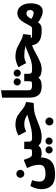

<svg xmlns="http://www.w3.org/2000/svg" viewBox="1298 -2126 1088 3725"><g transform="rotate(-90 1842.5 -264.0)"><path d="M721 0Q678 0 652 -19Q646 93 602 154Q558 215 487 237.5Q416 260 315 260H314Q174 260 104.5 191.5Q35 123 35 -6Q35 -68 54 -125Q73 -182 96 -219L209 -186Q199 -159 190.5 -120Q182 -81 182 -38Q182 74 330 74Q423 74 465 46Q507 18 507 -45Q507 -161 444 -284L603 -348Q623 -286 642 -244Q654 -217 668 -204.5Q682 -192 696.5 -189Q711 -186 736 -186L741 -81ZM255 -414Q255 -446 277.5 -468.5Q300 -491 332 -491Q364 -491 386.5 -468.5Q409 -446 409 -414Q409 -382 386.5 -359.5Q364 -337 332 -337Q300 -337 277.5 -359.5Q255 -382 255 -414Z M1063 -82 1043 0Q986 0 946.5 -14Q907 -28 881 -62Q854 -28 816.5 -14Q779 0 721 0L701 -81L736 -186Q773 -186 787.5 -190Q802 -194 807 -208Q812 -222 812 -257V-338H956V-260Q956 -226 963.5 -211Q971 -196 991.5 -191Q1012 -186 1058 -186ZM727 143Q727 114 747 94Q767 74 796 74Q825 74 845.5 94Q866 114 866 143Q866 172 845.5 192.5Q825 213 796 213Q767 213 747 192.5Q727 172 727 143ZM898 143Q898 114 918.5 94Q939 74 968 74Q997 74 1017 94Q1037 114 1037 143Q1037 172 1017 192.5Q997 213 968 213Q939 213 918.5 192.5Q898 172 898 143Z M1545 -404Q1595 -363 1633 -339Q1671 -315 1727 -302L1708 -155L1606 -150Q1542 -147 1482 -128.5Q1422 -110 1338 -76Q1246 -38 1180.5 -19Q1115 0 1043 0L1023 -80L1058 -186Q1133 -186 1209.5 -203Q1286 -220 1384 -251Q1445 -269 1479 -278L1454 -292Q1412 -316 1380 -326.5Q1348 -337 1289 -337Q1218 -337 1154 -300L1075 -449Q1119 -476 1176.5 -492.5Q1234 -509 1282 -509Q1346 -509 1393 -495Q1440 -481 1471.5 -460Q1503 -439 1545 -404ZM1271 150Q1271 118 1293.5 95.5Q1316 73 1348 73Q1380 73 1402.5 95.5Q1425 118 1425 150Q1425 182 1402.5 204.5Q1380 227 1348 227Q1316 227 1293.5 204.5Q1271 182 1271 150Z M1809 -768 1953 -788V-260Q1953 -215 1977 -200.5Q2001 -186 2053 -186L2058 -82L2038 0Q1963 0 1913.5 -21.5Q1864 -43 1836.5 -99Q1809 -155 1809 -257Z M2380 -82 2360 0Q2303 0 2263.5 -14Q2224 -28 2198 -62Q2171 -28 2133.5 -14Q2096 0 2038 0L2018 -81L2053 -186Q2090 -186 2104.5 -190Q2119 -194 2124 -208Q2129 -222 2129 -257V-338H2273V-260Q2273 -226 2280.5 -211Q2288 -196 2308.5 -191Q2329 -186 2375 -186ZM2046 -475Q2046 -504 2066 -524Q2086 -544 2115 -544Q2144 -544 2164.5 -524Q2185 -504 2185 -475Q2185 -446 2164.5 -425.5Q2144 -405 2115 -405Q2086 -405 2066 -425.5Q2046 -446 2046 -475ZM2217 -475Q2217 -504 2237.5 -524Q2258 -544 2287 -544Q2316 -544 2336 -524Q2356 -504 2356 -475Q2356 -446 2336 -425.5Q2316 -405 2287 -405Q2258 -405 2237.5 -425.5Q2217 -446 2217 -475Z M3136 -77 3116 0Q2975 0 2908.5 -45.5Q2842 -91 2824 -187Q2785 -173 2747 -154Q2709 -135 2655 -105Q2560 -53 2494.5 -26.5Q2429 0 2360 0L2340 -80L2375 -186Q2460 -186 2523 -204.5Q2586 -223 2669 -260Q2722 -283 2750.5 -294.5Q2779 -306 2814 -315Q2755 -328 2713.5 -332.5Q2672 -337 2615 -337Q2577 -337 2542 -326Q2507 -315 2482 -300L2400 -449Q2444 -476 2500 -492.5Q2556 -509 2599 -509Q2660 -509 2706 -498.5Q2752 -488 2784 -473Q2816 -458 2861 -432Q2917 -401 2954 -385Q2991 -369 3044 -358L3025 -211H2966Q2968 -198 2979 -193Q2990 -188 3019.5 -187Q3049 -186 3131 -186Z M3640 -216Q3640 -106 3601.5 -43Q3563 20 3492 20Q3434 20 3381 -3.5Q3328 -27 3270 -71Q3245 -32 3216.5 -16Q3188 0 3146 0H3116L3096 -78L3131 -186H3143Q3161 -186 3173 -191.5Q3185 -197 3198.5 -216.5Q3212 -236 3233 -278Q3282 -378 3333 -425Q3384 -472 3453 -472Q3506 -472 3548.5 -439.5Q3591 -407 3615.5 -349Q3640 -291 3640 -216ZM3510 -225Q3510 -260 3491.5 -278Q3473 -296 3442 -296Q3414 -296 3388.5 -273Q3363 -250 3337 -200Q3403 -156 3455 -156Q3481 -156 3495.5 -175.5Q3510 -195 3510 -225Z"/></g></svg>

Font: FiraGO Heavy
Style: Regular
Weight: 900
Designer: bBox Type
Foundry: bBox Type GmbH
Version: Version 1.001